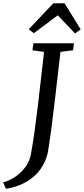

<svg xmlns="http://www.w3.org/2000/svg" viewBox="-110 -1014 526 1202"><path d="M-72.6 168 -90.3 128.2Q-45.2 114.9 -8.9 88.8Q27.3 62.6 51.3 28.3Q75.2 -6.1 82.4 -43.4Q94.4 -106.2 105.4 -184.8Q116.4 -263.3 126.7 -349.3Q137.1 -435.3 146.8 -522.2Q156.5 -609.1 165.6 -689L93.2 -699.1L99.2 -743H352.9L347.4 -699.1L268.6 -689.2Q257.9 -596.1 247.5 -506.8Q237.2 -417.5 227.8 -338.6Q218.3 -259.7 209.9 -196.7Q201.5 -133.7 195 -92.4Q188.4 -51 183.8 -37Q163.8 25.6 125.1 68Q86.3 110.4 35.3 134.8Q-15.8 159.2 -72.6 168ZM69.6 -830.6 224.1 -993.6H293.9L395.3 -829.9L359.6 -804.7Q332.4 -833.1 305.5 -861.7Q278.7 -890.2 251.4 -918.3Q213.1 -890.2 176.8 -862.2Q140.6 -834.2 101.8 -806.1Z"/></svg>

Font: Merriweather Light
Style: Italic
Weight: 300
Italic angle: -7.8°
Designer: Eben Sorkin
Foundry: Eben Sorkin
Version: Version 2.101